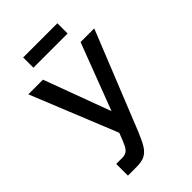

<svg xmlns="http://www.w3.org/2000/svg" viewBox="-266 -802 1112 1112"><g transform="rotate(-45 290.0 -245.5)"><path d="M95 211V115H145Q167 115 181 105Q195 95 206 71.5Q217 48 235 0L20 -530H140L292 -120L448 -530H560L317 74Q294 130 276 158Q258 186 233 198.5Q208 211 165 211ZM150 -702H430V-618H150Z"/></g></svg>

Font: .
Style: 
Weight: 500
Designer: A.Korolkova, Vitaly Kuzmin
Foundry: ParaType Ltd
Version: Version 1.000; Glyphs 3.2, build 3192.0